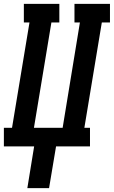

<svg xmlns="http://www.w3.org/2000/svg" viewBox="-39 -755 587 990"><path d="M102 215 137 0H-19V-96H23L113 -639H84V-735H267V-639H226L136 -96H284L373 -639H345V-735H528V-639H486L396 -96H425V0H250L214 215Z"/></svg>

Font: Iosevka Gothic
Style: Bold Italic
Weight: 700
Italic angle: -9°
Monospace: yes
Designer: Belleve Invis
Foundry: Belleve Invis
Version: Version 15.5.1; ttfautohint (v1.8.4)